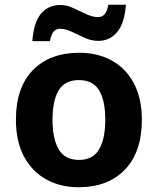

<svg xmlns="http://www.w3.org/2000/svg" viewBox="-20 -778 665 808"><path d="M577 -274Q577 -138 505.5 -64Q434 10 311 10Q234 10 174.5 -23Q115 -56 81 -119.5Q47 -183 47 -274Q47 -410 118.5 -483Q190 -556 314 -556Q391 -556 450 -523.5Q509 -491 543 -428Q577 -365 577 -274ZM201 -274Q201 -194 227 -149.5Q253 -105 313 -105Q371 -105 397 -149.5Q423 -194 423 -274Q423 -355 397 -398Q371 -441 312 -441Q253 -441 227 -398Q201 -355 201 -274ZM116 -605Q122 -684 152.5 -720.5Q183 -757 234 -757Q261 -757 288.5 -744Q316 -731 343 -718.5Q370 -706 393 -706Q408 -706 419 -716.5Q430 -727 436 -758H510Q504 -680 473 -643Q442 -606 394 -606Q365 -606 337 -618.5Q309 -631 282.5 -644Q256 -657 232 -657Q218 -657 207 -646.5Q196 -636 190 -605Z"/></svg>

Font: Noto Sans Khmer UI
Style: Bold
Weight: 700
Designer: Danh Hong and the Monotype Design Team
Foundry: Monotype Imaging Inc.
Version: Version 2.002; ttfautohint (v1.8.4.7-5d5b)